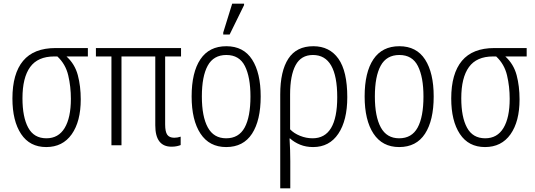

<svg xmlns="http://www.w3.org/2000/svg" viewBox="-20 -795 2930 1051"><path d="M233 10Q143 10 95.5 -61.5Q48 -133 48 -256Q48 -392 106.5 -462Q165 -532 284 -532H461V-486H344Q390 -444 406 -383.5Q422 -323 422 -251Q422 -130 372.5 -60Q323 10 233 10ZM234 -38Q300 -38 334 -94.5Q368 -151 368 -254Q368 -321 353.5 -382.5Q339 -444 294 -486H277Q187 -486 145 -428Q103 -370 103 -257Q103 -154 134.5 -96Q166 -38 234 -38Z M919 8Q830 8 830 -109V-486H645V0H590V-486H505V-532H971V-486H884V-114Q884 -74 895.5 -57.5Q907 -41 934 -41Q952 -41 969 -47V-1Q962 2 949 5Q936 8 919 8Z M1407 -267Q1407 -136 1359.5 -63Q1312 10 1218 10Q1126 10 1077.5 -63.5Q1029 -137 1029 -267Q1029 -399 1077 -470.5Q1125 -542 1219 -542Q1313 -542 1360 -469Q1407 -396 1407 -267ZM1085 -267Q1085 -157 1117.5 -97.5Q1150 -38 1218 -38Q1287 -38 1319 -96.5Q1351 -155 1351 -267Q1351 -373 1320.5 -433.5Q1290 -494 1219 -494Q1149 -494 1117 -435.5Q1085 -377 1085 -267ZM1202 -606V-617L1251 -775H1316V-767L1237 -606Z M1514 236V-278Q1514 -406 1558.5 -474Q1603 -542 1695 -542Q1784 -542 1832.5 -473.5Q1881 -405 1881 -263Q1881 -136 1832 -63Q1783 10 1694 10Q1655 10 1623 -3Q1591 -16 1568 -37H1565Q1567 -4 1568 26.5Q1569 57 1569 87V236ZM1691 -38Q1826 -38 1826 -263Q1826 -494 1693 -494Q1628 -494 1598 -438Q1568 -382 1568 -278V-87Q1589 -65 1622.5 -51.5Q1656 -38 1691 -38Z M2354 -267Q2354 -136 2306.5 -63Q2259 10 2165 10Q2073 10 2024.5 -63.5Q1976 -137 1976 -267Q1976 -399 2024 -470.5Q2072 -542 2166 -542Q2260 -542 2307 -469Q2354 -396 2354 -267ZM2032 -267Q2032 -157 2064.5 -97.5Q2097 -38 2165 -38Q2234 -38 2266 -96.5Q2298 -155 2298 -267Q2298 -373 2267.5 -433.5Q2237 -494 2166 -494Q2096 -494 2064 -435.5Q2032 -377 2032 -267Z M2635 10Q2545 10 2497.5 -61.5Q2450 -133 2450 -256Q2450 -392 2508.5 -462Q2567 -532 2686 -532H2863V-486H2746Q2792 -444 2808 -383.5Q2824 -323 2824 -251Q2824 -130 2774.5 -60Q2725 10 2635 10ZM2636 -38Q2702 -38 2736 -94.5Q2770 -151 2770 -254Q2770 -321 2755.5 -382.5Q2741 -444 2696 -486H2679Q2589 -486 2547 -428Q2505 -370 2505 -257Q2505 -154 2536.5 -96Q2568 -38 2636 -38Z"/></svg>

Font: Noto Sans Condensed Light
Style: Regular
Weight: 300
Width: 3
Designer: Monotype Design Team
Foundry: Monotype Imaging Inc.
Version: Version 2.013; ttfautohint (v1.8.4.7-5d5b)